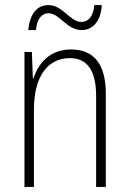

<svg xmlns="http://www.w3.org/2000/svg" viewBox="-20 -733 507 753"><path d="M91 -615H121C125 -662 146 -681 170 -681C214 -681 242 -615 300 -615C342 -615 376 -648 379 -713H350C346 -668 326 -647 299 -647C254 -647 227 -713 170 -713C126 -713 97 -680 91 -615ZM258 -539C175 -539 130 -484 111 -425H109L105 -529H76V0H113V-302C113 -439 171 -505 254 -505C319 -505 357 -461 357 -356V0H395V-365C395 -485 346 -539 258 -539Z"/></svg>

Font: Noto Sans Gujarati Condensed ExtraLight
Style: Regular
Weight: 200
Width: 3
Designer: Jelle Bosma - Monotype Design Team, Universal Thirst
Foundry: Monotype Imaging Inc.
Version: Version 2.106